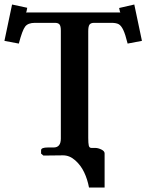

<svg xmlns="http://www.w3.org/2000/svg" viewBox="-52 -695 655 859"><path d="M342.8 -78.1Q342.8 -54.2 345.2 -43.7Q347.7 -33.2 356.9 -33.2H374Q386.7 -33.2 401.4 -26.1Q416 -19 416 -8.8V144H346.2Q339.4 107.4 324.5 75.9Q309.6 44.4 284.4 22.2Q259.3 0 230 0L142.1 1L131.8 -7.8V-22.9Q131.8 -35.2 162.1 -35.2H188Q220.2 -35.2 220.2 -75.2V-558.1Q220.2 -578.1 214.4 -585.4Q208.5 -592.8 193.8 -592.8H104Q73.7 -592.8 60.8 -576.4Q47.9 -560.1 32.2 -500L-32.2 -512.2L2 -674.8L69.8 -660.2Q66.9 -640.1 64 -639.2H486.8Q484.4 -640.1 481 -659.2L548.8 -674.8L583 -512.2L519 -500Q508.8 -541.5 499.5 -561Q490.2 -580.6 479 -586.7Q467.8 -592.8 446.8 -592.8H369.1Q354.5 -592.8 348.6 -585Q342.8 -577.1 342.8 -555.2Z"/></svg>

Font: Common Serif
Style: Bold
Weight: 700
Designer: Philipp H. Poll, Khaled Hosny
Foundry: Stefan Peev, Context Ltd.
Version: Version 1.026